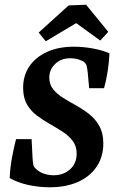

<svg xmlns="http://www.w3.org/2000/svg" viewBox="-20 -782 501 814"><path d="M192 12Q144 12 99 2Q54 -8 21 -27Q23 -72 31 -115Q39 -158 48 -192H114L118 -113Q119 -96 121 -84.5Q123 -73 136 -63Q149 -51 168.5 -45Q188 -39 207 -39Q249 -39 277 -64Q305 -89 305 -131Q305 -163 288 -185Q271 -207 245.5 -223.5Q220 -240 191 -256.5Q162 -273 136 -292.5Q110 -312 94 -340Q78 -368 78 -410Q78 -461 104 -500Q130 -539 178.5 -561.5Q227 -584 294 -584Q331 -584 371 -577Q411 -570 444 -556Q443 -524 437 -483.5Q431 -443 421 -408H358L352 -474Q350 -491 347.5 -502Q345 -513 334 -521Q324 -527 309.5 -531Q295 -535 278 -535Q239 -535 214 -511Q189 -487 189 -453Q189 -424 205.5 -403.5Q222 -383 248 -367Q274 -351 303.5 -334.5Q333 -318 359 -297.5Q385 -277 401.5 -247Q418 -217 418 -174Q418 -117 389.5 -75Q361 -33 310 -10.5Q259 12 192 12ZM144 -644 271 -759 345 -762 439 -647 405 -610 303 -684 174 -607Z"/></svg>

Font: Yrsa SemiBold
Style: Italic
Weight: 600
Italic angle: -7.10001°
Version: Version 2.004